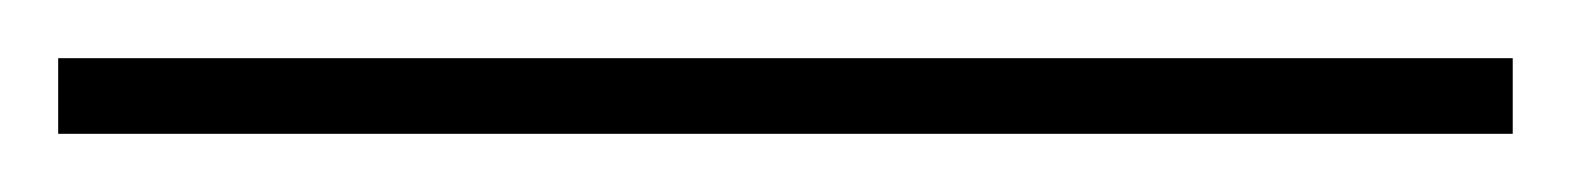

<svg xmlns="http://www.w3.org/2000/svg" viewBox="-20 71 540 66"><path d="M0 117V91H500V117Z"/></svg>

Font: Renner
Style: Thin
Weight: 200
Version: Version 003.000 ; ttfautohint (v0.97) -l 8 -r 50 -G 200 -x 1